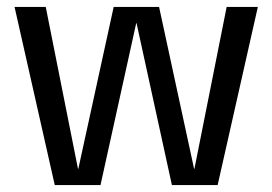

<svg xmlns="http://www.w3.org/2000/svg" viewBox="-20 -534 786 554"><path d="M138 0 22 -514H112L205 -47H206L308 -514H439L540 -47H541L634 -514H724L608 0H476L374 -467H373L270 0Z"/></svg>

Font: TikTok Sans 24pt
Style: Regular
Weight: 400
Version: Version 4.000